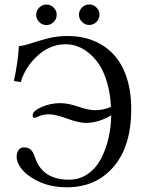

<svg xmlns="http://www.w3.org/2000/svg" viewBox="-20 -817 645 850"><path d="M343 -720Q329.6 -733.4 329.6 -752Q329.6 -770.5 343 -783.9Q356.4 -797.4 375 -797.4Q393.6 -797.4 407 -783.9Q420.4 -770.5 420.4 -752Q420.4 -733.4 407 -720Q393.6 -706.5 375 -706.5Q356.4 -706.5 343 -720ZM153.6 -719.5Q140.1 -732.9 140.1 -751.5Q140.1 -770 153.6 -783.4Q167 -796.9 185.5 -796.9Q204.1 -796.9 217.5 -783.4Q231 -770 231 -751.5Q231 -732.9 217.5 -719.5Q204.1 -706.1 185.5 -706.1Q167 -706.1 153.6 -719.5ZM472.2 -306.6Q416.5 -272.9 360.4 -272.9Q328.6 -272.9 276.9 -292Q225.1 -311 195.8 -311Q172.9 -311 153.3 -302.7L133.8 -294.9Q130.4 -294.9 127.4 -297.9Q124.5 -300.8 124.5 -306.6Q124.5 -325.7 163.8 -343Q203.1 -360.4 246.6 -360.4Q281.2 -360.4 326.9 -344.7Q372.6 -329.1 400.4 -329.1Q437.5 -329.1 471.2 -344.2Q468.3 -403.3 454.1 -451.7Q439.9 -500 419.4 -530.8Q398.9 -561.5 373 -582.5Q347.2 -603.5 321.5 -612.3Q295.9 -621.1 270.5 -621.1Q202.6 -621.1 147.5 -571.5Q92.3 -522 71.8 -453.6L41.5 -458.5Q60.1 -544.4 63.5 -612.8Q85.4 -614.3 118.4 -625.5Q151.4 -636.7 192.4 -647.2Q233.4 -657.7 278.8 -657.7Q341.3 -657.7 392.8 -637.2Q444.3 -616.7 481.9 -576.9Q519.5 -537.1 540.3 -475.1Q561 -413.1 561 -333.5Q561 -170.4 483.2 -79.1Q405.3 12.2 275.4 12.2Q172.9 12.2 101.6 -43.5Q80.6 -60.1 67.1 -81.3Q53.7 -102.5 53.7 -122.1Q53.7 -141.1 62.3 -152.8Q70.8 -164.6 84.5 -164.6Q105.5 -164.6 116.2 -154.5Q127 -144.5 135.3 -119.6Q167.5 -21.5 285.6 -21.5Q331.5 -21.5 367.9 -46.4Q404.3 -71.3 426.3 -112.8Q448.2 -154.3 460 -203.9Q471.7 -253.4 472.2 -306.6Z"/></svg>

Font: Libertinage
Style: f
Weight: 400
Designer: OSP
Foundry: OSP
Version: Version 1.0; 2008; OFL relea